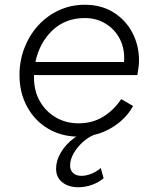

<svg xmlns="http://www.w3.org/2000/svg" viewBox="-20 -563 663 808"><path d="M311 12Q239 12 182.5 -21.5Q126 -55 94 -114Q62 -173 62 -247Q62 -307 82.5 -360.5Q103 -414 140 -455Q177 -496 227.5 -519.5Q278 -543 337 -543Q406 -543 457.5 -511Q509 -479 537 -425.5Q565 -372 565 -308Q565 -293 562.5 -276Q560 -259 558 -247H123Q123 -242 123 -237Q123 -180 148 -136.5Q173 -93 215.5 -68.5Q258 -44 311 -44Q369 -44 414.5 -72Q460 -100 490 -146L540 -117Q509 -60 447.5 -24Q386 12 311 12ZM337 -487Q255 -487 200.5 -435Q146 -383 129 -302H502Q506 -355 485.5 -396.5Q465 -438 426 -462.5Q387 -487 337 -487ZM310 225Q268 225 242 204Q216 183 216 147Q216 113 236 79Q256 45 290.5 19Q325 -7 367 -18H391L388 0Q359 9 333 31Q307 53 291 80.5Q275 108 275 134Q275 153 287.5 165Q300 177 323 177Q342 177 364 168.5Q386 160 404 144L416 187Q395 205 366.5 215Q338 225 310 225Z"/></svg>

Font: Plus Jakarta Sans Light
Style: Italic
Weight: 300
Italic angle: -8°
Designer: Gumpita Rahayu
Foundry: Tokotype
Version: Version 2.071; ttfautohint (v1.8.4.7-5d5b);gftools[0.9.29]